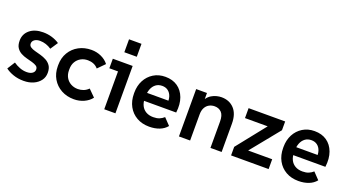

<svg xmlns="http://www.w3.org/2000/svg" viewBox="-51 -1281 3378 1855"><g transform="rotate(20 1638.0 -353.5)"><path d="M213 9Q155 9 106.5 -8Q58 -25 26 -50L76 -129Q106 -108 141 -94.5Q176 -81 213 -81Q249 -81 270.5 -96Q292 -111 292 -135Q292 -159 274.5 -170.5Q257 -182 229 -190Q201 -198 169.5 -206Q138 -214 110 -229Q82 -244 64 -271Q46 -298 46 -344Q46 -412 97 -454.5Q148 -497 234 -497Q282 -497 325 -484Q368 -471 402 -448L351 -371Q325 -389 295 -399Q265 -409 233 -409Q198 -409 177 -393.5Q156 -378 156 -354Q156 -332 174.5 -319.5Q193 -307 221.5 -299.5Q250 -292 282 -283Q314 -274 342.5 -258.5Q371 -243 389.5 -216Q408 -189 408 -143Q408 -98 382.5 -64Q357 -30 313.5 -10.5Q270 9 213 9Z M731 10Q658 10 600.5 -21.5Q543 -53 510 -109Q477 -165 477 -238V-249Q477 -323 510.5 -379Q544 -435 601.5 -466Q659 -497 731 -497Q785 -497 832 -475.5Q879 -454 908 -416L838 -345Q818 -369 790.5 -380Q763 -391 732 -391Q692 -391 660.5 -373.5Q629 -356 610.5 -324.5Q592 -293 592 -249V-238Q592 -195 610.5 -163Q629 -131 661.5 -113.5Q694 -96 733 -96Q763 -96 790.5 -106.5Q818 -117 841 -140L910 -71Q881 -33 833 -11.5Q785 10 731 10Z M1041 0V-441L1092 -389H952V-487H1156V0ZM1035 -584V-717H1163V-584Z M1505 10Q1432 10 1376.5 -21.5Q1321 -53 1290 -109.5Q1259 -166 1259 -241V-251Q1259 -321 1288 -376.5Q1317 -432 1369.5 -464.5Q1422 -497 1491 -497Q1565 -497 1616.5 -461.5Q1668 -426 1692 -361Q1716 -296 1705 -208H1342V-290H1644L1593 -248Q1600 -298 1588.5 -332.5Q1577 -367 1552 -385.5Q1527 -404 1492 -404Q1453 -404 1426.5 -384Q1400 -364 1386.5 -330Q1373 -296 1373 -251V-231Q1373 -190 1389 -158Q1405 -126 1436 -108Q1467 -90 1511 -90Q1548 -90 1573.5 -100.5Q1599 -111 1620 -130L1685 -62Q1656 -26 1609.5 -8Q1563 10 1505 10Z M1809 0V-487H1920V-353H1889Q1900 -397 1920 -425Q1940 -453 1965.5 -468.5Q1991 -484 2018 -490.5Q2045 -497 2067 -497Q2149 -497 2198.5 -443.5Q2248 -390 2248 -290V0H2133V-271Q2133 -335 2106 -363.5Q2079 -392 2035 -392Q2004 -392 1978.5 -378Q1953 -364 1938.5 -336.5Q1924 -309 1924 -269V0Z M2345 0V-88L2618 -431L2643 -385H2348V-487H2724V-397L2449 -58L2427 -101H2731V0Z M3039 10Q2966 10 2910.5 -21.5Q2855 -53 2824 -109.5Q2793 -166 2793 -241V-251Q2793 -321 2822 -376.5Q2851 -432 2903.5 -464.5Q2956 -497 3025 -497Q3099 -497 3150.5 -461.5Q3202 -426 3226 -361Q3250 -296 3239 -208H2876V-290H3178L3127 -248Q3134 -298 3122.5 -332.5Q3111 -367 3086 -385.5Q3061 -404 3026 -404Q2987 -404 2960.5 -384Q2934 -364 2920.5 -330Q2907 -296 2907 -251V-231Q2907 -190 2923 -158Q2939 -126 2970 -108Q3001 -90 3045 -90Q3082 -90 3107.5 -100.5Q3133 -111 3154 -130L3219 -62Q3190 -26 3143.5 -8Q3097 10 3039 10Z"/></g></svg>

Font: SUSE SemiBold
Style: Regular
Weight: 600
Designer: Rene Bieder
Foundry: SUSE
Version: Version 1.000